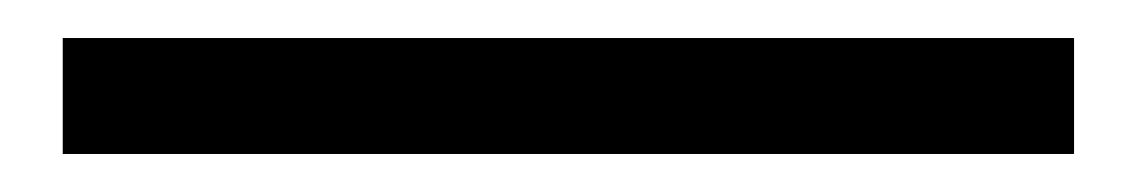

<svg xmlns="http://www.w3.org/2000/svg" viewBox="-20 59 599 101"><path d="M13 140H545V79H13Z"/></svg>

Font: Noto Sans CJK SC Regular
Style: Regular
Weight: 400
Designer: Ryoko NISHIZUKA (kana & ideographs); Paul D. Hunt (Latin, Greek & Cyrillic); Wenlong ZHANG (bopomofo); Sandoll Communica
Foundry: Adobe Systems Incorporated
Version: Version 1.004;PS 1.004;hotconv 1.0.82;makeotf.lib2.5.63406